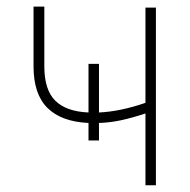

<svg xmlns="http://www.w3.org/2000/svg" viewBox="-20 -553 568 573"><path d="M275.4 -217.3Q338.9 -220.2 414.1 -246.1V-530.3H445.3V0H414.1V-214.4Q372.6 -200.7 339.8 -193.8Q307.1 -187 275.4 -186V-133.8H244.1V-186Q162.6 -189.9 121.3 -231.2Q80.1 -272.5 80.1 -354.5V-533.2H112.3V-354.5Q112.3 -285.2 144.8 -252.7Q177.2 -220.2 244.1 -217.3V-362.3H275.4Z"/></svg>

Font: Pretendard JP Thin
Style: Regular
Weight: 100
Designer: Base glyphs from Inter by Rasmus Andersson; Hangeul glyphs from Noto Sans CJK(Source Han Sans) by Jang Soo-young and Kan
Foundry: Kil Hyung-jin
Version: Version 1.309